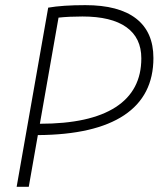

<svg xmlns="http://www.w3.org/2000/svg" viewBox="-20 -723 626 743"><path d="M44.4 0 166.5 -693.4Q222.2 -703.1 310.1 -703.1Q439.9 -703.1 506.8 -651.1Q573.7 -599.1 573.7 -498.5Q573.7 -352.5 460.4 -277.1Q347.2 -201.7 126.5 -200.2L91.3 0ZM134.3 -244.1H134.8Q328.1 -244.1 427.5 -308.3Q526.9 -372.6 526.9 -497.1Q526.9 -576.7 469 -617.9Q411.1 -659.2 298.8 -659.2Q247.1 -659.2 206.5 -654.8Z"/></svg>

Font: Cascadia Code ExtraLight
Style: Italic
Weight: 200
Italic angle: -10°
Monospace: yes
Designer: Aaron Bell
Foundry: Saja Typeworks
Version: Version 2404.023; ttfautohint (v1.8.4)